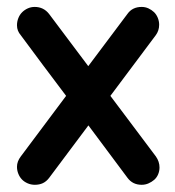

<svg xmlns="http://www.w3.org/2000/svg" viewBox="-20 -526 497 546"><path d="M39.1 -425.8Q33.7 -432.1 31 -439Q28.3 -445.8 28.3 -454.1Q28.3 -464.8 32.2 -474.6Q36.1 -484.4 43 -491.2Q49.8 -498 59.1 -502.2Q68.4 -506.3 78.6 -506.3Q104 -506.3 119.6 -486.3L231 -337.9L342.3 -486.3Q356.4 -506.3 382.8 -506.3Q393.1 -506.3 402.1 -502.2Q411.1 -498 418 -491.5Q424.8 -484.9 428.7 -475.3Q432.6 -465.8 432.6 -455.6Q432.6 -439 422.9 -425.8L293.9 -253.4L423.3 -81.1Q433.6 -66.4 433.6 -49.8Q433.6 -39.6 429.7 -30.3Q425.8 -21 418.5 -14.6Q411.1 -8.3 402.1 -4.4Q393.1 -0.5 382.8 -0.5Q357.4 -0.5 342.8 -20L231.4 -169.4L119.6 -20Q111.8 -9.8 101.8 -5.1Q91.8 -0.5 79.1 -0.5Q67.9 -0.5 58.1 -4.9Q48.3 -9.3 42 -16.1Q35.6 -22.9 32 -32.2Q28.3 -41.5 28.3 -51.8Q28.3 -66.9 39.1 -81.1L168 -253.4L103 -339.8Z"/></svg>

Font: TGL 0-17
Style: Regular
Weight: 400
Designer: Peter Wiegel
Foundry: Peter Wiegel
Version: Version 1.003 2010